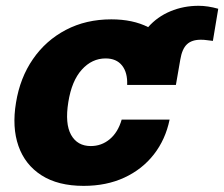

<svg xmlns="http://www.w3.org/2000/svg" viewBox="-20 -618 758 649"><path d="M574.6 -331H409.8Q411.6 -372.5 392.6 -396.5Q373.6 -420.5 337 -420.5Q290.8 -420.5 256.6 -382.6Q222.3 -344.8 210.9 -272.7Q199.2 -199.9 220.3 -162.1Q241.5 -124.3 286.9 -124.3Q323.2 -124.3 351 -147.5Q378.9 -170.8 391.3 -213.8H553.3Q539.4 -146.3 500 -95.9Q460.6 -45.5 400.2 -17.6Q339.8 10.3 262.8 10.3Q176.1 10.3 120.4 -25.4Q64.6 -61.1 42.4 -124.5Q20.2 -187.9 34.1 -271Q47.6 -354.8 91.3 -418.1Q134.9 -481.5 202.8 -517Q270.6 -552.6 356.2 -552.6Q429 -552.6 480.8 -526.3Q511.7 -561.4 556.1 -579.9Q600.5 -598.4 651.3 -598.4Q682.2 -598.4 717.7 -588.4L699.6 -479.8Q688.9 -480.8 679.7 -482.2Q670.5 -483.7 658.7 -483.7Q628.2 -483.7 611.9 -468.2Q595.5 -452.8 589.5 -416.9Z"/></svg>

Font: Inter UI Extra Bold
Style: Italic
Weight: 800
Italic angle: 9.39999°
Designer: Rasmus Andersson
Foundry: rsms
Version: 3.2;8d6f07862